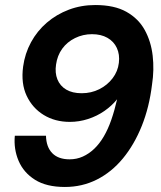

<svg xmlns="http://www.w3.org/2000/svg" viewBox="-20 -732 640 764"><path d="M238 12Q165 12 119.5 -16.5Q74 -45 54 -92Q34 -139 39 -192H163Q164 -147 188 -122.5Q212 -98 257 -98Q285 -98 309.5 -109Q334 -120 355 -140Q376 -160 393 -189Q410 -218 423 -255.5Q436 -293 446 -337Q425 -311 395.5 -290.5Q366 -270 330.5 -258.5Q295 -247 258 -247Q199 -247 154 -274.5Q109 -302 86 -351Q63 -400 72 -467Q79 -519 103.5 -564Q128 -609 166.5 -642Q205 -675 254 -693.5Q303 -712 359 -712Q435 -712 483 -685Q531 -658 556 -612.5Q581 -567 587.5 -510.5Q594 -454 585 -396Q574 -305 544 -230.5Q514 -156 469 -101.5Q424 -47 365.5 -17.5Q307 12 238 12ZM305 -361Q343 -361 375 -377Q407 -393 428 -420.5Q449 -448 453 -482Q457 -515 445 -541Q433 -567 407.5 -581.5Q382 -596 346 -596Q310 -596 278.5 -580.5Q247 -565 227.5 -538Q208 -511 203 -475Q198 -442 208.5 -416Q219 -390 243.5 -375.5Q268 -361 305 -361Z"/></svg>

Font: DM Sans 36pt
Style: Bold Italic
Weight: 700
Italic angle: -10°
Designer: Colophon Foundry, Jonny Pinhorn
Foundry: Colophon Foundry
Version: Version 4.004;gftools[0.9.30]